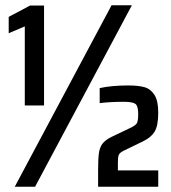

<svg xmlns="http://www.w3.org/2000/svg" viewBox="-20 -708 650 728"><path d="M74 -308V-608L13 -582V-644L94 -687H147V-308ZM36 0 403 -688H480L113 0ZM403 -189 472 -222Q494 -232 499 -241Q504 -250 504 -276Q504 -306 493.5 -314Q483 -322 448 -322Q398 -322 358 -317V-374Q403 -384 467 -384Q504 -384 527.5 -377.5Q551 -371 565.5 -348.5Q580 -326 580 -281Q580 -231 566 -208.5Q552 -186 522 -172L448 -136Q434 -129 430.5 -121Q427 -113 427 -92V-62H580V0H352V-62Q352 -106 355 -127.5Q358 -149 368.5 -163Q379 -177 403 -189Z"/></svg>

Font: Saira Semi Condensed Medium
Style: Regular
Weight: 500
Width: 4
Designer: Hector Gatti with collaboration of the Omnibus-Type team
Foundry: Omnibus-Type
Version: Version 1.001; ttfautohint (v1.8)